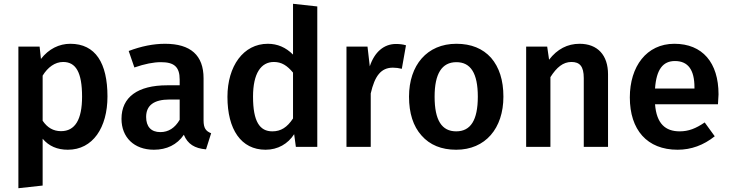

<svg xmlns="http://www.w3.org/2000/svg" viewBox="-20 -775 3849 1013"><path d="M351 -544C292 -544 237 -517 196 -464L189 -529H77V218L205 204V-43C238 -4 282 15 338 15C470 15 547 -102 547 -266C547 -442 484 -544 351 -544ZM302 -83C262 -83 230 -101 205 -138V-376C232 -420 270 -448 313 -448C380 -448 413 -394 413 -265C413 -144 376 -83 302 -83Z M1054 -362C1054 -483 986 -544 851 -544C789 -544 725 -531 659 -506L689 -419C744 -438 790 -447 829 -447C898 -447 928 -423 928 -355V-325H862C707 -325 621 -263 621 -148C621 -51 687 15 792 15C859 15 914 -11 950 -64C970 -15 1007 8 1067 13L1094 -72C1066 -83 1054 -99 1054 -140ZM826 -78C777 -78 751 -107 751 -158C751 -219 792 -250 875 -250H928V-143C903 -100 869 -78 826 -78Z M1526 -755V-487C1488 -525 1444 -544 1393 -544C1264 -544 1180 -426 1180 -264C1180 -92 1252 15 1381 15C1446 15 1499 -16 1532 -67L1541 0H1654V-741ZM1417 -82C1350 -82 1315 -134 1315 -265C1315 -388 1357 -448 1425 -448C1466 -448 1495 -429 1526 -392V-150C1495 -103 1462 -82 1417 -82Z M2069 -543C2006 -543 1956 -501 1931 -425L1919 -529H1808V0H1936V-282C1957 -374 1990 -418 2053 -418C2068 -418 2084 -416 2100 -412L2122 -536C2106 -541 2088 -543 2069 -543Z M2388 -544C2233 -544 2138 -431 2138 -265C2138 -178 2160 -109 2204 -60C2248 -10 2309 15 2387 15C2541 15 2636 -98 2636 -265C2636 -352 2614 -420 2571 -470C2527 -519 2466 -544 2388 -544ZM2388 -447C2463 -447 2501 -389 2501 -265C2501 -141 2463 -82 2387 -82C2311 -82 2273 -140 2273 -265C2273 -386 2311 -447 2388 -447Z M3038 -544C2974 -544 2920 -516 2877 -460L2867 -529H2756V0H2884V-368C2917 -420 2951 -448 2995 -448C3038 -448 3060 -426 3060 -363V0H3188V-383C3188 -484 3133 -544 3038 -544Z M3771 -277C3771 -445 3686 -544 3538 -544C3391 -544 3303 -424 3303 -261C3303 -90 3394 15 3555 15C3627 15 3692 -9 3751 -56L3698 -129C3651 -97 3613 -82 3566 -82C3491 -82 3444 -122 3436 -225H3768C3770 -253 3771 -270 3771 -277ZM3644 -308H3436C3443 -409 3478 -453 3541 -453C3610 -453 3644 -407 3644 -314Z"/></svg>

Font: Fira Sans Medium
Style: Regular
Weight: 500
Designer: Carrois Corporate & Edenspiekermann AG
Foundry: Carrois Corporate GbR & Edenspiekermann AG
Version: Version 4.203